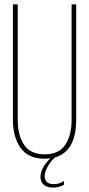

<svg xmlns="http://www.w3.org/2000/svg" viewBox="-20 -720 407 877"><path d="M328 -700V-173Q328 -30 232 -1Q213 14 198 40.5Q183 67 184 88Q187 121 225 121Q254 121 272 106V124Q250 137 221 137Q168 135 165 91Q164 48 210 3Q194 5 184 5Q109 5 74 -44.5Q39 -94 39 -173V-700H61V-172Q61 -102 90 -58.5Q119 -15 184 -15Q249 -15 278 -58.5Q307 -102 307 -172V-700Z"/></svg>

Font: Bebas Neue Light
Style: Regular
Weight: 300
Designer: Ryoichi Tsunekawa
Foundry: Ryoichi Tsunekawa
Version: Version 1.003;PS 001.003;hotconv 1.0.70;makeotf.lib2.5.58329